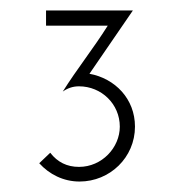

<svg xmlns="http://www.w3.org/2000/svg" viewBox="-20 -723 333 367"><path d="M100 -548C110 -555 120 -558 131 -558C174 -558 209 -524 209 -481C209 -441 175 -404 131 -404C108 -404 90 -413 76 -431L55 -411C74 -390 101 -376 132 -376C190 -376 238 -422 238 -481C238 -534 200 -573 151 -582L234 -703H68V-674H186C159 -631 127 -591 100 -548Z"/></svg>

Font: Josefin Sans
Style: Regular
Weight: 400
Designer: Santiago Orozco
Foundry: Typemade
Version: 1.000